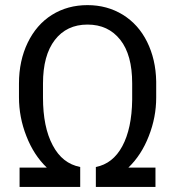

<svg xmlns="http://www.w3.org/2000/svg" viewBox="-20 -741 705 761"><path d="M359.9 0H596.2V-76.7H488.8C523.4 -109.9 550.3 -151.4 569.8 -201.7C589.4 -251.5 599.1 -302.2 599.1 -354.5V-418C598.1 -476.6 585.9 -528.8 563 -575.2C540 -621.6 507.8 -657.2 466.8 -682.6C425.3 -708 378.9 -720.7 326.7 -720.7C274.4 -720.7 227.5 -708 186 -682.1C144.5 -656.2 112.8 -619.1 89.8 -571.8C66.9 -524.4 55.2 -470.2 55.2 -409.7V-355.5C55.2 -302.7 64.9 -251.5 84.5 -201.7C104 -151.4 130.9 -109.9 165.5 -76.7H57.6V0H297.9V-79.1C250.5 -88.4 214.4 -116.7 189 -165C163.1 -213.4 150.4 -276.4 150.4 -354.5V-409.7C150.4 -484.4 166 -542 197.3 -582.5C228.5 -623 271.5 -643.6 326.7 -643.6C381.8 -643.6 424.8 -623.5 456.5 -583.5C488.3 -543.5 503.9 -485.8 503.9 -410.6V-345.2C502.9 -269 489.7 -208 464.8 -161.6C439.9 -115.2 404.8 -87.9 359.9 -79.1Z"/></svg>

Font: Roboto
Style: Regular
Weight: 400
Designer: Google
Version: Version 2.137; 2017